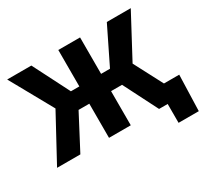

<svg xmlns="http://www.w3.org/2000/svg" viewBox="-174 -974 1461 1377"><g transform="rotate(-30 556.5 -286.0)"><path d="M630.9 -727.5V-425.8H704.6L852.5 -727.5H1050.8L863.3 -376.5L1060.5 0H865.2L721.7 -282.7H630.9V0H450.7V-282.7H361.8L213.4 0H20.5L223.6 -374.5L27.3 -727.5H227.5L380.9 -425.8H450.7V-727.5ZM936.5 156.2V0H891.6V-140.6H1113.3L1104 156.2Z"/></g></svg>

Font: Inter Display Extra Bold
Style: Regular
Weight: 800
Designer: Rasmus Andersson
Foundry: rsms
Version: Version 4.000;git-4fc901f